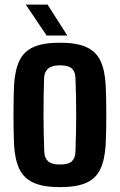

<svg xmlns="http://www.w3.org/2000/svg" viewBox="-20 -792 513 822"><path d="M236.7 9.2Q167.1 9.2 125.1 -9Q83.2 -27.3 63.4 -67.5Q43.6 -107.8 40.1 -173.6Q39 -196 38.4 -229Q37.8 -262 37.8 -298.8Q37.8 -335.6 38.4 -369.4Q39 -403.2 40.1 -427.1Q44.1 -493.8 64 -533.9Q83.9 -574 125.7 -591.6Q167.4 -609.2 236.7 -609.2Q307.7 -609.2 349.2 -590.6Q390.7 -572 409.9 -531.9Q429 -491.9 432.5 -427.1Q433.6 -403.5 434.4 -370.3Q435.1 -337 435.1 -300.8Q435.1 -264.5 434.4 -231.1Q433.6 -197.6 432.5 -173.6Q428.6 -107.8 409.4 -67.5Q390.2 -27.3 348.7 -9Q307.2 9.2 236.7 9.2ZM236.7 -87.7Q272.8 -87.7 287.5 -101.4Q302.3 -115.2 303 -142Q304.5 -186.8 305.4 -226.1Q306.2 -265.4 306.2 -302.8Q306.3 -340.2 305.5 -378.4Q304.7 -416.7 303 -458.9Q302.3 -485.7 287.3 -499Q272.4 -512.3 236.7 -512.3Q201.7 -512.3 185.7 -498.1Q169.8 -483.8 168.8 -458.3Q167.7 -425 167 -387Q166.4 -348.9 166.3 -308.2Q166.3 -267.5 167.1 -225.7Q167.9 -184 169.5 -142.4Q170.7 -115.1 186.2 -101.4Q201.7 -87.7 236.7 -87.7ZM179.6 -640 90.3 -772.4H183.6L268.1 -640Z"/></svg>

Font: Big Shoulders Text SC Thin
Style: Regular
Weight: 100
Designer: Patric King
Foundry: XO Type Co
Version: Version 2.002